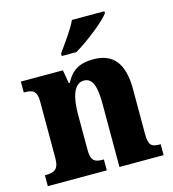

<svg xmlns="http://www.w3.org/2000/svg" viewBox="-113 -859 859 953"><g transform="rotate(-15 316.5 -383.0)"><path d="M249 -619V-606H324C388 -643 487 -721 511 -756V-766H344C324 -721 277 -659 249 -619ZM15 0H318V-56H314C273 -56 252 -65 252 -121V-306C252 -387 269 -460 323 -460C369 -460 383 -410 383 -325V0H610V-56H606C564 -56 548 -65 548 -126V-357C548 -492 494 -550 395 -550C321 -550 281 -522 253 -467H248L236 -536H20V-480H24C65 -480 87 -471 87 -416V-124C87 -65 61 -56 19 -56H15Z"/></g></svg>

Font: Noto Serif Tamil SemiCondensed ExtraBold
Style: Italic
Weight: 800
Width: 4
Italic angle: -12°
Designer: Indian Type Foundry, Tom Grace, and the Monotype Design Team
Foundry: Monotype Imaging Inc.
Version: Version 2.003